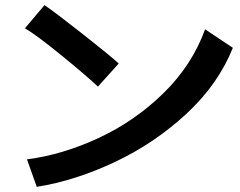

<svg xmlns="http://www.w3.org/2000/svg" viewBox="-20 -737 934 747"><path d="M123 -10 85 -117Q224 -135 364.5 -200.5Q505 -266 616 -374.5Q727 -483 778 -623L886 -551Q829 -409 705.5 -294.5Q582 -180 427.5 -107Q273 -34 123 -10ZM77 -627 153 -717Q192 -691 300 -606Q408 -521 442 -490L361 -400Q319 -440 221 -520Q123 -600 77 -627Z"/></svg>

Font: 카카오 큰글씨 ExtraBold
Style: Regular
Weight: 800
Designer: Park Young-rak; Lee Sang-min; Kim Jung-jin; Min Bon; Park Min-gyu;
Foundry: Kakao Corporation
Version: Version 2.003